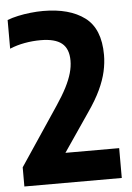

<svg xmlns="http://www.w3.org/2000/svg" viewBox="-53 -790 571 831"><g transform="rotate(-5 232.0 -375.0)"><path d="M19 0V-83.2L188.2 -336.2Q215.7 -377.2 232.7 -410.4Q249.6 -443.6 257.5 -471.7Q265.4 -499.7 265.4 -525.5Q265.4 -577.1 235.9 -600.9Q206.4 -624.7 144 -624.7Q109 -624.7 74.7 -618.5Q40.3 -612.3 9.6 -599.5V-724.1Q29.4 -731.9 56 -737.7Q82.7 -743.6 111.3 -746.6Q139.9 -749.7 165.7 -749.7Q280.1 -749.7 346.1 -700.5Q412 -651.3 412 -537.4Q412 -502.7 403.8 -465.8Q395.6 -428.9 376.1 -387.2Q356.6 -345.5 322.6 -296.6L183.7 -93L176.9 -129.6H442.2V0Z"/></g></svg>

Font: Encode Sans SC Condensed Thin
Style: Regular
Weight: 100
Width: 3
Designer: Multiple Designers
Foundry: Impallari Type
Version: Version 3.002